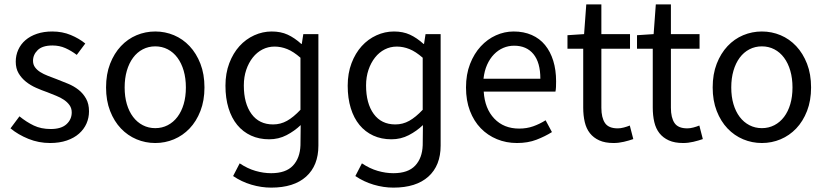

<svg xmlns="http://www.w3.org/2000/svg" viewBox="-20 -642 3775 878"><path d="M209 12Q157 12 110 -7Q63 -26 28 -55L69 -110Q101 -84 134.5 -68Q168 -52 212 -52Q260 -52 284 -74Q308 -96 308 -128Q308 -147 298 -161Q288 -175 272.5 -185.5Q257 -196 237 -204Q217 -212 197 -220Q171 -229 145 -240.5Q119 -252 98.5 -268.5Q78 -285 65 -307Q52 -329 52 -360Q52 -389 63.5 -414.5Q75 -440 96.5 -458.5Q118 -477 149 -487.5Q180 -498 219 -498Q265 -498 303.5 -482Q342 -466 370 -443L331 -391Q306 -410 279 -422Q252 -434 220 -434Q174 -434 152.5 -413Q131 -392 131 -364Q131 -347 140 -334.5Q149 -322 164 -312.5Q179 -303 198.5 -295.5Q218 -288 239 -280Q265 -270 291.5 -259Q318 -248 339 -231.5Q360 -215 373.5 -191Q387 -167 387 -133Q387 -103 375.5 -77Q364 -51 341.5 -31Q319 -11 285.5 0.5Q252 12 209 12Z M690 12Q645 12 604.5 -5Q564 -22 533 -54.5Q502 -87 483.5 -134.5Q465 -182 465 -242Q465 -303 483.5 -350.5Q502 -398 533 -431Q564 -464 604.5 -481Q645 -498 690 -498Q735 -498 775.5 -481Q816 -464 847 -431Q878 -398 896.5 -350.5Q915 -303 915 -242Q915 -182 896.5 -134.5Q878 -87 847 -54.5Q816 -22 775.5 -5Q735 12 690 12ZM690 -56Q721 -56 747 -69.5Q773 -83 791.5 -107.5Q810 -132 820 -166Q830 -200 830 -242Q830 -284 820 -318.5Q810 -353 791.5 -378Q773 -403 747 -416.5Q721 -430 690 -430Q659 -430 633 -416.5Q607 -403 588.5 -378Q570 -353 560 -318.5Q550 -284 550 -242Q550 -200 560 -166Q570 -132 588.5 -107.5Q607 -83 633 -69.5Q659 -56 690 -56Z M1220 216Q1175 216 1129.5 202.5Q1084 189 1046 163L1076 105Q1112 129 1148.5 139.5Q1185 150 1220 150Q1287 150 1319.5 115.5Q1352 81 1354 22L1355 -70Q1327 -43 1290.5 -24Q1254 -5 1211 -5Q1165 -5 1128 -22Q1091 -39 1065 -70.5Q1039 -102 1025 -147.5Q1011 -193 1011 -250Q1011 -307 1028.5 -353Q1046 -399 1075 -431Q1104 -463 1142.5 -480.5Q1181 -498 1222.5 -498Q1264 -498 1295.5 -483.5Q1327 -469 1358 -441H1360L1367 -486H1436V24Q1436 115 1380 165.5Q1324 216 1220 216ZM1229 -73Q1263 -73 1292.5 -89.5Q1322 -106 1354 -140V-378Q1322 -406 1293.5 -417.5Q1265 -429 1235.5 -429Q1206 -429 1180.5 -416Q1155 -403 1136 -379Q1117 -355 1106 -322.5Q1095 -290 1095 -251Q1095 -169 1130 -121Q1165 -73 1229 -73Z M1779 216Q1734 216 1688.5 202.5Q1643 189 1605 163L1635 105Q1671 129 1707.5 139.5Q1744 150 1779 150Q1846 150 1878.5 115.5Q1911 81 1913 22L1914 -70Q1886 -43 1849.5 -24Q1813 -5 1770 -5Q1724 -5 1687 -22Q1650 -39 1624 -70.5Q1598 -102 1584 -147.5Q1570 -193 1570 -250Q1570 -307 1587.5 -353Q1605 -399 1634 -431Q1663 -463 1701.5 -480.5Q1740 -498 1781.5 -498Q1823 -498 1854.5 -483.5Q1886 -469 1917 -441H1919L1926 -486H1995V24Q1995 115 1939 165.5Q1883 216 1779 216ZM1788 -73Q1822 -73 1851.5 -89.5Q1881 -106 1913 -140V-378Q1881 -406 1852.5 -417.5Q1824 -429 1794.5 -429Q1765 -429 1739.5 -416Q1714 -403 1695 -379Q1676 -355 1665 -322.5Q1654 -290 1654 -251Q1654 -169 1689 -121Q1724 -73 1788 -73Z M2344 12Q2295 12 2252.5 -5.5Q2210 -23 2178.5 -55.5Q2147 -88 2129 -135Q2111 -182 2111 -242Q2111 -302 2129.5 -349.5Q2148 -397 2178.5 -430Q2209 -463 2248 -480.5Q2287 -498 2329 -498Q2375 -498 2411.5 -482Q2448 -466 2472.5 -436Q2497 -406 2510 -364Q2523 -322 2523 -270Q2523 -257 2522.5 -244.5Q2522 -232 2520 -223H2192Q2197 -145 2240.5 -99.5Q2284 -54 2354 -54Q2389 -54 2418.5 -64.5Q2448 -75 2475 -92L2504 -38Q2472 -18 2433 -3Q2394 12 2344 12ZM2191 -282H2451Q2451 -356 2419.5 -394.5Q2388 -433 2331 -433Q2305 -433 2281.5 -423Q2258 -413 2239 -393.5Q2220 -374 2207.5 -346Q2195 -318 2191 -282Z M2786 12Q2747 12 2720.5 0Q2694 -12 2677.5 -33Q2661 -54 2654 -84Q2647 -114 2647 -150V-419H2575V-481L2651 -486L2661 -622H2730V-486H2861V-419H2730V-149Q2730 -104 2746.5 -79.5Q2763 -55 2805 -55Q2818 -55 2833 -59Q2848 -63 2860 -68L2876 -6Q2856 1 2832.5 6.5Q2809 12 2786 12Z M3104 12Q3065 12 3038.5 0Q3012 -12 2995.5 -33Q2979 -54 2972 -84Q2965 -114 2965 -150V-419H2893V-481L2969 -486L2979 -622H3048V-486H3179V-419H3048V-149Q3048 -104 3064.5 -79.5Q3081 -55 3123 -55Q3136 -55 3151 -59Q3166 -63 3178 -68L3194 -6Q3174 1 3150.5 6.5Q3127 12 3104 12Z M3464 12Q3419 12 3378.5 -5Q3338 -22 3307 -54.5Q3276 -87 3257.5 -134.5Q3239 -182 3239 -242Q3239 -303 3257.5 -350.5Q3276 -398 3307 -431Q3338 -464 3378.5 -481Q3419 -498 3464 -498Q3509 -498 3549.5 -481Q3590 -464 3621 -431Q3652 -398 3670.5 -350.5Q3689 -303 3689 -242Q3689 -182 3670.5 -134.5Q3652 -87 3621 -54.5Q3590 -22 3549.5 -5Q3509 12 3464 12ZM3464 -56Q3495 -56 3521 -69.5Q3547 -83 3565.5 -107.5Q3584 -132 3594 -166Q3604 -200 3604 -242Q3604 -284 3594 -318.5Q3584 -353 3565.5 -378Q3547 -403 3521 -416.5Q3495 -430 3464 -430Q3433 -430 3407 -416.5Q3381 -403 3362.5 -378Q3344 -353 3334 -318.5Q3324 -284 3324 -242Q3324 -200 3334 -166Q3344 -132 3362.5 -107.5Q3381 -83 3407 -69.5Q3433 -56 3464 -56Z"/></svg>

Font: Giro Regular
Style: Regular
Weight: 400
Designer: Paul D. Hunt
Foundry: Adobe Systems Incorporated
Version: Version 1.000;PS 1.0;hotconv 1.0.88;makeotf.lib2.5.647800